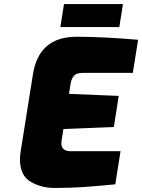

<svg xmlns="http://www.w3.org/2000/svg" viewBox="-20 -925 704 951"><path d="M79 -135Q79 -152 82 -173L143 -556Q172 -743 360 -743Q487 -743 664 -728L638 -564H390Q360 -564 347 -550.5Q334 -537 329 -507L322 -460L568 -450L544 -296L294 -286L285 -228Q284 -223 284 -215Q284 -176 331 -176H577L551 -12Q459 -3 392.5 1.5Q326 6 251 6Q184 6 131.5 -25Q79 -56 79 -135ZM297 -905H589L571 -791H279Z"/></svg>

Font: Exo Black
Style: Italic
Weight: 900
Italic angle: -9°
Designer: Natanael Gama
Foundry: Natanael Gama
Version: Version 1.500; ttfautohint (v1.6)